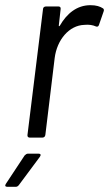

<svg xmlns="http://www.w3.org/2000/svg" viewBox="-62 -531 421 741"><path d="M287 -511C235 -511 196 -479 169 -432C167 -429 164 -429 165 -433L172 -496C173 -502 170 -506 164 -506H115C109 -506 104 -502 104 -496L44 -10C43 -4 47 0 52 0H102C108 0 112 -4 113 -10L149 -307C158 -378 205 -433 263 -435C282 -437 297 -434 308 -429C313 -427 318 -428 320 -435L338 -487C340 -492 339 -497 335 -499C324 -506 310 -511 287 -511ZM-34 190H-1C4 190 8 187 11 183L92 74C97 67 95 62 87 62H46C41 62 37 65 33 69L-39 178C-44 185 -42 190 -34 190Z"/></svg>

Font: Barlow Semi Condensed
Style: Italic
Weight: 400
Width: 4
Italic angle: -7°
Designer: Jeremy Tribby
Foundry: Tribby Type
Version: Version 1.422;hotconv 1.0.109;makeotfexe 2.5.65596